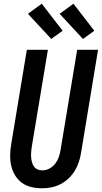

<svg xmlns="http://www.w3.org/2000/svg" viewBox="-20 -1002 546 1030"><path d="M206 8Q176 8 148 1.5Q120 -5 98 -21Q76 -37 61.5 -60.5Q47 -84 40.5 -111.5Q34 -139 34.5 -168.5Q35 -198 40 -228L124 -735H237L150 -212Q148 -198 147 -184.5Q146 -171 147 -157.5Q148 -144 151.5 -131.5Q155 -119 162.5 -108.5Q170 -98 182 -93Q194 -88 207 -88Q227 -88 245.5 -98Q264 -108 276.5 -124.5Q289 -141 295.5 -160Q302 -179 305 -198L394 -735H506L415 -183Q411 -158 403 -133.5Q395 -109 381.5 -86.5Q368 -64 348 -45Q328 -26 304.5 -14Q281 -2 256 3Q231 8 206 8ZM425 -793 300 -928 374 -982 486 -837ZM255 -793 130 -928 204 -982 316 -837Z"/></svg>

Font: Iosevka SS04
Style: Bold Italic
Weight: 700
Italic angle: -9°
Monospace: yes
Designer: Belleve Invis
Foundry: Belleve Invis
Version: Version 19.0.0; ttfautohint (v1.8.4)